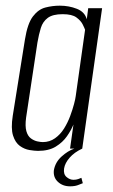

<svg xmlns="http://www.w3.org/2000/svg" viewBox="-20 -524 397 677"><path d="M114 8Q102 8 84 5Q66 2 50 -9.5Q34 -21 26 -46Q18 -71 25 -116L68 -385Q77 -441 96 -466Q115 -491 140 -497.5Q165 -504 191 -504Q223 -504 251 -493Q279 -482 286 -456L291 -495H340L270 0H227L239 -85Q231 -65 216 -43.5Q201 -22 176.5 -7Q152 8 114 8ZM131 -23Q155 -23 174 -36.5Q193 -50 206 -71Q219 -92 227.5 -115Q236 -138 241 -157Q246 -176 247 -185L280 -419Q278 -425 271.5 -438Q265 -451 249.5 -462.5Q234 -474 201 -474Q166 -474 148.5 -461Q131 -448 124 -425.5Q117 -403 112 -374L72 -109Q68 -79 73 -61.5Q78 -44 89 -36Q100 -28 111.5 -25.5Q123 -23 131 -23ZM227 133Q201 133 184 117Q167 101 170 76Q175 48 197 28Q219 8 242 0H270Q242 13 225.5 32Q209 51 206 70Q203 90 214.5 100Q226 110 239 110Q248 110 255.5 107.5Q263 105 267 103L272 122Q265 125 254 129Q243 133 227 133Z"/></svg>

Font: Alumni Sans Thin Light
Style: Italic
Weight: 300
Italic angle: -8°
Version: Version 1.016